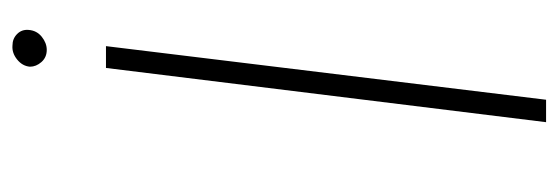

<svg xmlns="http://www.w3.org/2000/svg" viewBox="-314 -582 896 308"><g transform="rotate(-90 134.0 -428.0)"><path d="M179 -706H214L128 0H92ZM181 -828Q182 -840 192.5 -848.5Q203 -857 215 -856Q226 -856 233.5 -848.5Q241 -841 240 -830Q239 -817 229 -809Q219 -801 208 -801Q196 -801 188.5 -809.5Q181 -818 181 -828Z"/></g></svg>

Font: Josefin Sans ExtraLight
Style: Italic
Weight: 250
Italic angle: -7°
Designer: Santiago Orozco
Foundry: Typemade
Version: Version 2.000